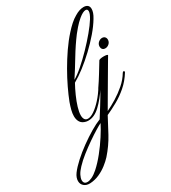

<svg xmlns="http://www.w3.org/2000/svg" viewBox="-372 -810 1177 1323"><g transform="rotate(-30 216.5 -148.5)"><path d="M151 9Q147 9 142 8.5Q137 8 132 7Q103 0 90.5 -19.5Q78 -39 78 -67Q78 -89 84.5 -114.5Q91 -140 101 -168Q118 -212 143.5 -265.5Q169 -319 201.5 -375.5Q234 -432 270.5 -485Q307 -538 346 -581Q369 -607 392.5 -628Q416 -649 439 -662Q478 -686 511 -686Q531 -686 542.5 -676.5Q554 -667 554 -647Q554 -634 548.5 -617.5Q543 -601 530 -580Q505 -538 465.5 -492Q426 -446 380 -402.5Q334 -359 287.5 -323Q241 -287 200 -264Q180 -228 162 -187.5Q144 -147 133 -110.5Q122 -74 122 -48Q122 -28 130 -16Q138 -4 155 -4Q177 -4 206 -24Q235 -44 266.5 -78.5Q298 -113 326 -159Q331 -165 336 -165Q339 -165 340.5 -161Q342 -157 340 -153Q291 -78 244.5 -34.5Q198 9 151 9ZM207 -283Q239 -301 281.5 -338Q324 -375 368 -420.5Q412 -466 449.5 -511Q487 -556 508 -590Q519 -608 524 -621Q529 -634 529 -643Q529 -661 513 -661Q492 -661 457 -632Q432 -611 410 -585.5Q388 -560 379 -548Q333 -487 290 -415.5Q247 -344 207 -283ZM500 -364Q486 -364 478.5 -372.5Q471 -381 471 -393Q471 -413 485 -425.5Q499 -438 515 -438Q529 -438 537 -429.5Q545 -421 545 -408Q545 -389 531 -376.5Q517 -364 500 -364ZM-56 389Q-85 390 -103 374.5Q-121 359 -121 334Q-121 321 -116 307Q-111 293 -100 278Q-77 247 -37.5 211Q2 175 49 141Q96 107 141.5 80Q187 53 221 40Q240 10 270 -38Q300 -86 331 -141Q327 -138 324 -138Q320 -138 319 -142Q318 -146 319 -149Q348 -191 373 -232Q398 -273 423 -314Q427 -318 438 -320Q449 -322 461 -322Q474 -322 484 -320Q494 -318 492 -313Q492 -313 478.5 -290.5Q465 -268 443.5 -231Q422 -194 396 -150Q370 -106 344.5 -62Q319 -18 298 18Q336 0 377.5 -25.5Q419 -51 457 -84Q495 -117 520 -159Q525 -165 529 -165Q534 -165 535 -161Q536 -157 534 -153Q501 -100 458.5 -63.5Q416 -27 371 -2Q326 23 284 42Q256 96 220 162.5Q184 229 131 289Q111 311 82 333.5Q53 356 18 371.5Q-17 387 -56 389ZM-66 372Q-51 372 -29 361.5Q-7 351 19 328Q57 294 95 246.5Q133 199 164.5 150Q196 101 214 65Q199 72 167 91.5Q135 111 96 138Q57 165 18 195.5Q-21 226 -50 257Q-74 282 -85 304Q-96 326 -96 342Q-96 372 -66 372Z"/></g></svg>

Font: Fleur De Leah
Style: Regular
Weight: 400
Designer: Robert E. Leuschke
Foundry: Robert E. Leuschke
Version: Version 1.010; ttfautohint (v1.8.3)